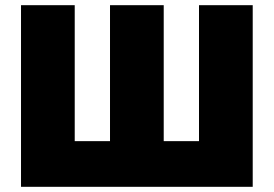

<svg xmlns="http://www.w3.org/2000/svg" viewBox="-20 -720 1055 740"><path d="M61 0H954V-700H747V-176H611V-700H404V-176H268V-700H61Z"/></svg>

Font: Fixel Display Black
Style: Regular
Weight: 900
Designer: AlfaBravo + MacPaw
Foundry: Kyrylo Tkachov, Marchela Mozhyna, Serhii Makarenko, Maria Weinstein, Zakhar Kryvoshyya
Version: Version 1.211